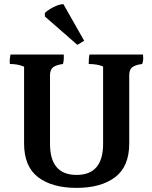

<svg xmlns="http://www.w3.org/2000/svg" viewBox="-20 -994 740 933"><path d="M389 -796 356 -776 198 -914V-931Q212 -945 239 -959Q266 -973 288 -974ZM675 -729Q676 -722 676 -709.5Q676 -697 671 -683Q638 -679 623 -667.5Q608 -656 608 -628V-297Q608 -185 539.5 -133Q471 -81 352 -81Q233 -81 165 -133Q97 -185 97 -297V-670Q68 -683 28 -683Q27 -687 27 -696.5Q27 -706 31 -729H290Q290 -722 290 -709.5Q290 -697 286 -683Q254 -679 238.5 -667.5Q223 -656 223 -628V-295Q223 -144 352 -144Q481 -144 481 -295V-671Q452 -683 411 -683Q411 -712 415 -729Z"/></svg>

Font: Halant Semibold
Style: Regular
Weight: 600
Version: Version 1.100;PS 1.0;hotconv 1.0.78;makeotf.lib2.5.61930; tt